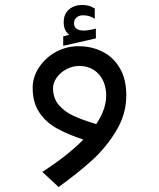

<svg xmlns="http://www.w3.org/2000/svg" viewBox="-20 -580 640 773"><path d="M295 -394Q348.5 -394 392.2 -372.2Q436 -350.5 462.2 -306Q488.5 -261.5 488.5 -196Q488.5 -120 447.2 -52.2Q406 15.5 348.8 67Q291.5 118.5 216 173L150.5 112Q253 46 315.5 -18Q250 -40 207 -64.2Q164 -88.5 137.8 -128Q111.5 -167.5 111.5 -226.5Q111.5 -269.5 136.8 -308.2Q162 -347 204.5 -370.5Q247 -394 295 -394ZM367.5 -80.5Q407.5 -140.5 407.5 -194.5Q407.5 -232 393.2 -259Q379 -286 354.8 -300.2Q330.5 -314.5 300 -314.5Q271.5 -314.5 247 -301.2Q222.5 -288 208 -267.2Q193.5 -246.5 193.5 -225.5Q193.5 -185.5 215.8 -158.5Q238 -131.5 274.8 -114.2Q311.5 -97 367.5 -80.5ZM234.5 -433.5 259 -440Q236.5 -456 236.5 -490Q236.5 -523.5 257.5 -541.8Q278.5 -560 312 -560Q341 -560 361.5 -545.5V-504Q353.5 -510.5 340.8 -514.5Q328 -518.5 315 -518.5Q298.5 -518.5 288.2 -509.8Q278 -501 278 -487Q278 -457 317 -457Q336.5 -457 366 -465V-425.5L234.5 -395.5Z"/></svg>

Font: JuliaMono Italic
Style: Regular
Weight: 400
Italic angle: -9°
Monospace: yes
Designer: cormullion
Foundry: corm
Version: Version 0.049; ttfautohint (v1.8.4)